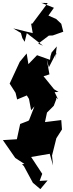

<svg xmlns="http://www.w3.org/2000/svg" viewBox="-98 -1240 504 1332"><path d="M249 -825 159 -857 99 -795 87 -869 39 -811 20 -770 -31 -660 10 -596 21 -550 88 -578 103 -554 118 -475 141 -502 103 -405 94 -400 42 -380 19 -274 -78 -268 8 -144 71 -103 54 -100 113 -56 54 -102 68 -87 130 28 182 72 232 12 177 15 195 -34 118 -151 247 -173 270 -92 263 -161 293 -281 332 -342 327 -407 214 -393 228 -459 275 -506 293 -553 290 -563 304 -552 281 -601 308 -602 277 -621 204 -711 245 -724 226 -830 241 -773 294 -876 285 -831 296 -918 260 -876 252 -850ZM57 -976 73 -950 88 -1010 200 -923 167 -937 241 -993 268 -994 341 -1020 327 -1075 292 -1108 238 -1132 276 -1186 189 -1220 233 -1219 127 -1077 118 -1075 129 -1010 -6 -1043 47 -1011Z"/></svg>

Font: Hussar Lance
Style: Regular
Weight: 700
Foundry: Cannot Into Space Fonts, PlusOne Fonts
Version: Version 2.27